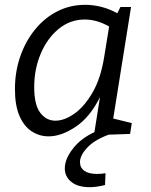

<svg xmlns="http://www.w3.org/2000/svg" viewBox="-20 -557 625 797"><path d="M182 9Q144 9 112 -11.5Q80 -32 61 -75.5Q42 -119 42 -187Q42 -259 64 -322.5Q86 -386 125.5 -434.5Q165 -483 218 -510Q271 -537 334 -537Q365 -537 398.5 -529Q432 -521 467 -502L480 -528H524L450 -65L527 -46L520 -1L370 4L395 -154Q354 -71 294.5 -31Q235 9 182 9ZM210 -56Q247 -56 288.5 -85Q330 -114 364.5 -173.5Q399 -233 413 -324L433 -447Q382 -476 332 -476Q271 -476 223.5 -437Q176 -398 149 -334Q122 -270 122 -195Q122 -122 147 -89Q172 -56 210 -56ZM353 220Q303 220 276 198Q249 176 249 142Q249 99 290 51Q331 3 413 -25L437 0Q376 21 344 54Q312 87 312 116Q312 139 330 152Q348 165 383 165Q400 165 418 162L416 211Q380 220 353 220Z"/></svg>

Font: Bitter
Style: Italic
Weight: 400
Italic angle: -9°
Designer: Sol Matas, and Bitter project Authors
Foundry: Sol Matas
Version: Version 2.001